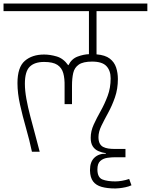

<svg xmlns="http://www.w3.org/2000/svg" viewBox="-56 -860 855 1088"><path d="M598 208Q552 208 520 199Q488 190 471.5 168Q455 146 454 107V103Q454 57 479 33.5Q504 10 544 11V8Q521 5 501 -4Q481 -13 469.5 -31Q458 -49 458 -79Q458 -117 475 -154Q492 -191 514.5 -231Q537 -271 554 -316.5Q571 -362 571 -416Q571 -460 547 -485.5Q523 -511 466 -511Q415 -511 390.5 -494Q366 -477 359 -446.5Q352 -416 352 -374V-270H310V-372Q311 -415 302.5 -445.5Q294 -476 269 -492.5Q244 -509 194 -509Q140 -509 112.5 -482Q85 -455 85 -385Q85 -347 93.5 -300Q102 -253 115.5 -201.5Q129 -150 143 -98.5Q157 -47 169 0H125Q111 -66 91.5 -134Q72 -202 57.5 -267Q43 -332 43 -389Q43 -479 84.5 -515Q126 -551 194 -551Q228 -551 265.5 -540Q303 -529 330 -491H332Q350 -527 384 -539.5Q418 -552 448 -553V-797H-36V-840H779V-797H491V-552Q540 -548 566 -528Q592 -508 602 -477.5Q612 -447 612 -412Q612 -356 595.5 -308.5Q579 -261 557 -221Q535 -181 518.5 -147Q502 -113 502 -83Q502 -61 509 -47.5Q516 -34 528.5 -27.5Q541 -21 557.5 -18.5Q574 -16 593 -16H655V31Q641 31 626.5 31Q612 31 598 31Q575 31 551.5 34.5Q528 38 512 52.5Q496 67 496 100V103Q497 146 524.5 157Q552 168 598 168Q614 168 635 164.5Q656 161 676 154L689 190Q674 197 655 201Q636 205 620.5 206.5Q605 208 598 208Z"/></svg>

Font: Matangi Light
Style: Regular
Weight: 300
Designer: Prashant Pant
Foundry: The Graphic Ant
Version: Version 3.002